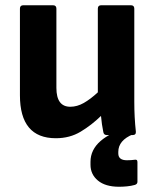

<svg xmlns="http://www.w3.org/2000/svg" viewBox="-20 -515 588 732"><path d="M193 12Q56 12 56 -152V-482Q56 -495 69 -495H182Q195 -495 195 -482V-180Q195 -108 248 -108Q274 -108 299.5 -122.5Q325 -137 353 -163V-482Q353 -495 366 -495H479Q492 -495 492 -482V-127Q492 -97 493.5 -68.5Q495 -40 498 -13Q499 0 485 0H388Q376 0 374 -11Q368 -40 365 -73Q329 -38 287.5 -13Q246 12 193 12ZM434 197Q382 197 353.5 173.5Q325 150 325 113V102Q325 56 363.5 22.5Q402 -11 473 -29L489 -14L487 -3Q431 20 431 64V70Q431 96 464 96Q480 96 494 94Q504 92 504 103V178Q504 187 494 190Q480 194 464 195.5Q448 197 434 197Z"/></svg>

Font: Sofia Sans ExtraBold
Style: Regular
Weight: 800
Designer: Botio Nikoltchev, Ani Petrova
Foundry: lettersoup
Version: Version 4.101; ttfautohint (v1.8.4.7-5d5b)